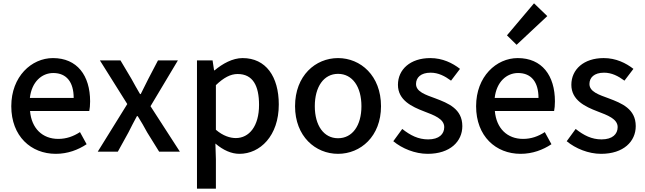

<svg xmlns="http://www.w3.org/2000/svg" viewBox="-20 -914 3886 1157"><path d="M316 13C388 13 451 -11 502 -45L462 -118C422 -92 380 -77 331 -77C236 -77 170 -140 161 -245H518C521 -258 523 -281 523 -303C523 -459 445 -564 299 -564C170 -564 48 -453 48 -274C48 -93 167 13 316 13ZM160 -324C171 -421 232 -474 301 -474C381 -474 424 -419 424 -324Z M569 0H690L754 -116C771 -150 788 -183 805 -214H810C830 -183 849 -149 867 -116L939 0H1064L887 -274L1052 -550H932L874 -439C859 -409 843 -378 828 -347H824C806 -378 788 -409 772 -439L706 -550H582L747 -287Z M1167 223H1281V45L1278 -49C1325 -9 1374 13 1423 13C1547 13 1660 -95 1660 -284C1660 -453 1582 -564 1442 -564C1381 -564 1321 -530 1273 -490H1270L1261 -550H1167ZM1401 -82C1367 -82 1324 -95 1281 -132V-401C1328 -446 1369 -468 1412 -468C1504 -468 1541 -397 1541 -282C1541 -153 1481 -82 1401 -82Z M2017 13C2153 13 2276 -92 2276 -274C2276 -458 2153 -564 2017 -564C1881 -564 1758 -458 1758 -274C1758 -92 1881 13 2017 13ZM2017 -81C1931 -81 1877 -158 1877 -274C1877 -391 1931 -469 2017 -469C2104 -469 2158 -391 2158 -274C2158 -158 2104 -81 2017 -81Z M2557 13C2693 13 2766 -62 2766 -154C2766 -258 2681 -292 2604 -321C2544 -343 2487 -361 2487 -408C2487 -446 2515 -476 2575 -476C2621 -476 2660 -456 2698 -428L2752 -499C2707 -534 2647 -564 2573 -564C2452 -564 2378 -495 2378 -403C2378 -310 2462 -271 2535 -243C2595 -220 2657 -198 2657 -148C2657 -106 2626 -74 2560 -74C2501 -74 2453 -98 2404 -137L2350 -63C2403 -19 2481 13 2557 13Z M3117 13C3189 13 3252 -11 3303 -45L3263 -118C3223 -92 3181 -77 3132 -77C3037 -77 2971 -140 2962 -245H3319C3322 -258 3324 -281 3324 -303C3324 -459 3246 -564 3100 -564C2971 -564 2849 -453 2849 -274C2849 -93 2968 13 3117 13ZM2961 -324C2972 -421 3033 -474 3102 -474C3182 -474 3225 -419 3225 -324ZM3093 -644 3278 -817 3198 -894 3035 -701Z M3602 13C3738 13 3811 -62 3811 -154C3811 -258 3726 -292 3649 -321C3589 -343 3532 -361 3532 -408C3532 -446 3560 -476 3620 -476C3666 -476 3705 -456 3743 -428L3797 -499C3752 -534 3692 -564 3618 -564C3497 -564 3423 -495 3423 -403C3423 -310 3507 -271 3580 -243C3640 -220 3702 -198 3702 -148C3702 -106 3671 -74 3605 -74C3546 -74 3498 -98 3449 -137L3395 -63C3448 -19 3526 13 3602 13Z"/></svg>

Font: Noto Sans T Chinese Medium
Style: Regular
Weight: 500
Designer: Ryoko NISHIZUKA (kana & ideographs); Paul D. Hunt (Latin, Greek & Cyrillic); Wenlong ZHANG (bopomofo); Sandoll Communica
Foundry: Adobe Systems Incorporated
Version: Version 1.000;PS 1;hotconv 1.0.78;makeotf.lib2.5.61930